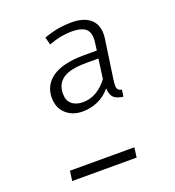

<svg xmlns="http://www.w3.org/2000/svg" viewBox="-135 -849 869 955"><g transform="rotate(-20 300.0 -371.5)"><path d="M130 -424Q130 -455 143 -481.5Q156 -508 183 -527.5Q210 -547 252.5 -557.5Q295 -568 354 -568H421L426 -606Q427 -612 427.5 -618Q428 -624 428 -629Q428 -667 405.5 -683.5Q383 -700 335 -700Q311 -700 281.5 -695Q252 -690 213 -676L203 -716Q248 -732 282.5 -737.5Q317 -743 348 -743Q413 -743 447 -715Q481 -687 481 -634Q481 -628 480.5 -622Q480 -616 479 -609L450 -408Q447 -387 447 -375Q447 -358 453 -351.5Q459 -345 472 -343L467 -307Q430 -312 416 -327.5Q402 -343 400 -375Q371 -340 332.5 -323.5Q294 -307 252 -307Q199 -307 164.5 -338.5Q130 -370 130 -424ZM270 -350Q309 -350 342.5 -370Q376 -390 401 -425L415 -528H351Q263 -528 226 -501Q189 -474 189 -424Q189 -387 211 -368.5Q233 -350 270 -350ZM84 0 91 -52H432L425 0Z"/></g></svg>

Font: Glekhifnjqigglhiwekvrgaqftz
Style: Regular
Weight: 300
Italic angle: -8°
Designer: Carrois Corporate & Edenspiekermann
Foundry: Carrois Corporate GbR & Edenspiekermann AG
Version: Version 2.001